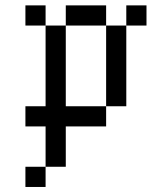

<svg xmlns="http://www.w3.org/2000/svg" viewBox="-20 -482 578 732"><path d="M76.9 -461.5H153.8V-384.6H76.9ZM153.8 -384.6H230.8V-307.7H153.8ZM153.8 -307.7H230.8V-230.8H153.8ZM153.8 -230.8H230.8V-153.8H153.8ZM153.8 -153.8H230.8V-76.9H153.8ZM153.8 -76.9H230.8V0H153.8ZM153.8 0H230.8V76.9H153.8ZM153.8 76.9H230.8V153.8H153.8ZM76.9 153.8H153.8V230.8H76.9ZM76.9 -76.9H153.8V0H76.9ZM230.8 -76.9H307.7V0H230.8ZM307.7 -76.9H384.6V0H307.7ZM384.6 -153.8H461.5V-76.9H384.6ZM384.6 -230.8H461.5V-153.8H384.6ZM384.6 -307.7H461.5V-230.8H384.6ZM384.6 -384.6H461.5V-307.7H384.6ZM230.8 -461.5H307.7V-384.6H230.8ZM307.7 -461.5H384.6V-384.6H307.7ZM461.5 -461.5H538.5V-384.6H461.5Z"/></svg>

Font: Jacquarda Bastarda 9
Style: Regular
Weight: 400
Designer: Sarah Cadigan-Fried
Version: Version 1.000; ttfautohint (v1.8.4.7-5d5b)